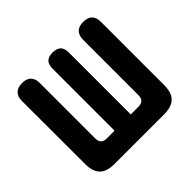

<svg xmlns="http://www.w3.org/2000/svg" viewBox="-138 -718 877 877"><g transform="rotate(-45 300.0 -280.0)"><path d="M139.2 0Q91 0 68.1 -22.9Q45.2 -45.8 45.2 -94L44.6 -502.3Q44.6 -531 59.6 -545.5Q74.5 -560 103.1 -560Q131.7 -560 146.1 -545.3Q160.4 -530.6 160.4 -501.9V-145.3Q160.4 -126.4 169.4 -116.9Q178.3 -107.4 197.6 -107.4H247.9V-507.6Q247.9 -534.5 260.6 -547.3Q273.3 -560 300.2 -560Q327 -560 339.9 -547.3Q352.7 -534.5 352.7 -507.6V-107.4H402Q420.9 -107.4 430.4 -116.9Q439.9 -126.4 439.9 -145.3V-501.9Q439.9 -530.6 454.4 -545.3Q468.9 -560 498 -560Q526.7 -560 541.1 -545.6Q555.4 -531.3 555.4 -502.6V-94Q555.4 -45.8 532.5 -22.9Q509.6 0 461.4 0Z"/></g></svg>

Font: Maple Mono
Style: Regular
Weight: 400
Monospace: yes
Designer: subframe7536
Version: Version 7.300